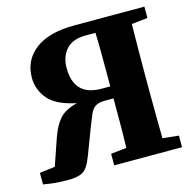

<svg xmlns="http://www.w3.org/2000/svg" viewBox="-99 -757 870 867"><g transform="rotate(-15 335.5 -323.5)"><path d="M0 0V-54L72 -63L114 -185Q132 -238 158 -269Q184 -300 243 -315Q150 -334 113 -378Q76 -422 76 -478Q76 -559 139 -608Q202 -657 323 -657H650V-604L575 -596Q574 -534 573.5 -471.5Q573 -409 573 -347V-310Q573 -247 573.5 -185Q574 -123 575 -62L650 -54V0H333V-54L406 -62Q408 -124 408 -184Q408 -244 408 -293H369Q339 -293 323.5 -283Q308 -273 298.5 -251Q289 -229 275 -193L229 -72Q218 -43 206 -24.5Q194 -6 173 2Q152 10 114 10Q79 10 54 7.5Q29 5 0 0ZM367 -349H408Q408 -418 408 -479.5Q408 -541 406 -600H361Q299 -600 269 -566.5Q239 -533 239 -480Q239 -349 367 -349Z"/></g></svg>

Font: Source Serif 4
Style: Bold
Weight: 700
Designer: Frank Grießhammer
Foundry: Adobe
Version: Version 4.005;hotconv 1.1.0;makeotfexe 2.6.0